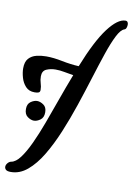

<svg xmlns="http://www.w3.org/2000/svg" viewBox="-116 -939 692 1000"><g transform="rotate(10 230.0 -439.0)"><path d="M13 1Q-6 1 -13 -5.5Q-20 -12 -20 -21Q-20 -31 -12 -40.5Q-4 -50 6 -52Q30 -56 53.5 -87.5Q77 -119 100.5 -169.5Q124 -220 147.5 -283.5Q171 -347 195.5 -416Q220 -485 246 -552Q220 -556 197 -560.5Q174 -565 151 -565Q125 -565 103 -555.5Q81 -546 81 -517Q81 -498 86.5 -481Q92 -464 92 -447Q92 -436 85 -432.5Q78 -429 63 -429Q33 -429 15.5 -448Q-2 -467 -9.5 -493.5Q-17 -520 -17 -542Q-17 -577 -1 -594.5Q15 -612 40 -618Q65 -624 91 -624Q130 -624 176.5 -614.5Q223 -605 266 -603Q322 -744 373 -811.5Q424 -879 465 -879Q473 -879 476.5 -873.5Q480 -868 480 -860Q480 -852 477 -843.5Q474 -835 467 -833Q448 -827 428.5 -788.5Q409 -750 388.5 -689.5Q368 -629 345 -555Q322 -481 296 -403.5Q270 -326 240 -254Q210 -182 175.5 -124.5Q141 -67 100.5 -33Q60 1 13 1ZM85 -283Q69 -283 51.5 -295.5Q34 -308 34 -336Q34 -363 51.5 -375Q69 -387 85 -387Q101 -387 118.5 -375Q136 -363 136 -336Q136 -308 118.5 -295.5Q101 -283 85 -283Z"/></g></svg>

Font: Solitreo
Style: Regular
Weight: 400
Designer: Nathan Gross, Bryan Kirschen, Binghamton University
Foundry: Eli Heuer
Version: Version 1.100; ttfautohint (v1.8.4.7-5d5b)